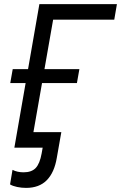

<svg xmlns="http://www.w3.org/2000/svg" viewBox="-20 -720 590 936"><path d="M172 -700H550L537 -624H239L133 -19L50 0ZM42 -383H367L355 -315H30ZM188 0H50L114 -76H279L257 49Q245 121 208 158.5Q171 196 107 196Q85 196 63.5 191.5Q42 187 29 179L41 108Q64 120 95 120Q134 120 154 99Q174 78 183 28Z"/></svg>

Font: Fixel Italic Variable Display Thin
Style: Italic
Weight: 100
Italic angle: -10°
Designer: AlfaBravo + MacPaw
Foundry: Kyrylo Tkachov, Marchela Mozhyna, Serhii Makarenko, Maria Weinstein, Zakhar Kryvoshyya
Version: Version 1.210;Glyphs 3.2 (3217)